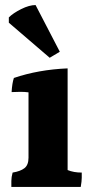

<svg xmlns="http://www.w3.org/2000/svg" viewBox="-20 -831 380 761"><path d="M217 -626 177 -602 15 -741V-762Q32 -779 64 -795Q96 -811 121 -811ZM304 -147Q304 -140 304 -126.5Q304 -113 300 -90H25Q25 -98 25 -113.5Q25 -129 30 -147Q61 -152 77 -164.5Q93 -177 93 -206V-465Q78 -467 60.5 -467Q43 -467 26 -466Q28 -501 35 -522Q132 -555 248 -560V-157Q272 -147 304 -147Z"/></svg>

Font: Halant
Style: Bold
Weight: 700
Designer: Hitesh Malaviya (Devanagari), Satya Rajpurohit (Latin)
Foundry: Indian Type Foundry
Version: Version 1.101;PS 1.0;hotconv 1.0.78;makeotf.lib2.5.61930; tt